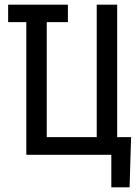

<svg xmlns="http://www.w3.org/2000/svg" viewBox="-20 -658 590 816"><path d="M537.1 -75.2 530.8 138.2H453.1V0H91.8V-564H14.6V-638.2H268.6V-564H178.7V-75.2H391.1V-638.2H478V-75.2Z"/></svg>

Font: Code New Roman
Style: Regular
Weight: 400
Monospace: yes
Designer: Sam Radian
Foundry: Code New Roman
Version: Version 2.00 November 29, 2014